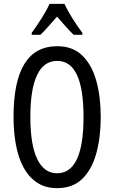

<svg xmlns="http://www.w3.org/2000/svg" viewBox="-20 -963 590 993"><path d="M501 -358Q501 -255 478.5 -171.5Q456 -88 406.5 -39Q357 10 276 10Q214 10 171 -19Q128 -48 101 -98.5Q74 -149 62 -216Q50 -283 50 -359Q50 -724 276 -724Q357 -724 406.5 -675Q456 -626 478.5 -543.5Q501 -461 501 -358ZM137 -358Q137 -214 172.5 -140.5Q208 -67 275 -67Q412 -67 412 -358Q412 -648 276 -648Q206 -648 171.5 -574.5Q137 -501 137 -358ZM313 -943Q329 -909 355 -867.5Q381 -826 406 -793V-783H361Q340 -803 319 -827Q298 -851 275 -877Q252 -851 229.5 -825.5Q207 -800 189 -783H144V-793Q171 -830 196.5 -870.5Q222 -911 236 -943Z"/></svg>

Font: Noto Sans Bengali ExtraCondensed
Style: Regular
Weight: 400
Width: 2
Designer: Jelle Bosma - Monotype Design Team
Foundry: Monotype Imaging Inc.
Version: Version 2.003; ttfautohint (v1.8.4.7-5d5b)